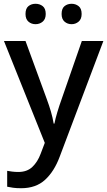

<svg xmlns="http://www.w3.org/2000/svg" viewBox="-20 -756 567 1016"><path d="M1 -539H115L227 -233Q240 -198 249.5 -165.5Q259 -133 264 -102H268Q273 -128 283.5 -163Q294 -198 307 -234L413 -539H527L296 73Q267 151 218.5 195.5Q170 240 92 240Q67 240 49 237.5Q31 235 18 232V148Q28 150 44 152Q60 154 77 154Q123 154 151 127.5Q179 101 195 58L217 0ZM115 -682Q115 -711 130.5 -723.5Q146 -736 168 -736Q190 -736 206 -723.5Q222 -711 222 -682Q222 -655 206 -641.5Q190 -628 168 -628Q146 -628 130.5 -641.5Q115 -655 115 -682ZM306 -682Q306 -711 321.5 -723.5Q337 -736 359 -736Q380 -736 396 -723.5Q412 -711 412 -682Q412 -655 396 -641.5Q380 -628 359 -628Q337 -628 321.5 -641.5Q306 -655 306 -682Z"/></svg>

Font: Noto Sans Vithkuqi Medium
Style: Regular
Weight: 500
Version: Version 1.001